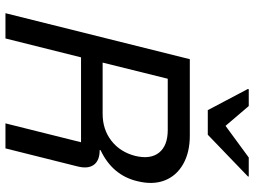

<svg xmlns="http://www.w3.org/2000/svg" viewBox="-134 -797 931 703"><g transform="rotate(90 331.5 -445.5)"><path d="M28.3 0 196.7 -675H476.7Q538.3 -675 581.2 -650.4Q624.2 -625.8 640.8 -582.5Q657.5 -539.2 643.3 -482.5Q621.7 -391.7 530 -348.3L529.2 -345Q567.5 -345 583.3 -323.8Q599.2 -302.5 589.2 -263.3L523.3 0H431.7L500.8 -276.7H190L120.8 0ZM209.2 -355.8H396.7Q454.2 -355.8 495.4 -387.9Q536.7 -420 550.8 -475Q564.2 -530.8 538.8 -562.5Q513.3 -594.2 455.8 -594.2H268.3ZM383.3 -740.8 305.8 -887.5 306.7 -890.8H368.3L440.8 -805.8L556.7 -890.8H626.7L625.8 -887.5L473.3 -740.8Z"/></g></svg>

Font: Funnel Sans
Style: Italic
Weight: 400
Italic angle: -14.036°
Version: Version 1.000; Beta; Release 5; Build 24; ttfautohint (v1.8.